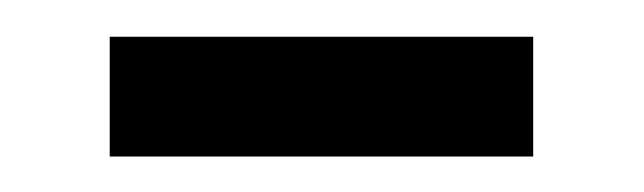

<svg xmlns="http://www.w3.org/2000/svg" viewBox="-20 -304 352 105"><path d="M40 -218.4H271.6V-283.9H40V-218.4Z"/></svg>

Font: Source Serif Variable
Style: Regular
Weight: 389
Designer: Frank Grießhammer
Foundry: Adobe Systems Incorporated
Version: Version 3.001;hotconv 1.0.111;makeotfexe 2.5.65597